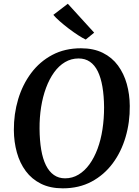

<svg xmlns="http://www.w3.org/2000/svg" viewBox="-20 -1016 756 1046"><path d="M322 10Q253.5 10 203.2 -15Q153 -40 120.5 -83.8Q88 -127.5 72 -185Q56 -242.5 55.5 -307Q55 -395.5 79 -475.5Q103 -555.5 149.8 -618Q196.5 -680.5 264.8 -716.8Q333 -753 421 -753Q490 -753 540.2 -728Q590.5 -703 622.8 -659Q655 -615 670.8 -558.5Q686.5 -502 687 -439Q688 -350.5 664.2 -269.5Q640.5 -188.5 593.8 -125.8Q547 -63 478.8 -26.5Q410.5 10 322 10ZM334.5 -44.5Q374.5 -44.5 408 -64.8Q441.5 -85 467.5 -121Q493.5 -157 511.5 -205.5Q529.5 -254 538.2 -311.2Q547 -368.5 547 -431Q546.5 -494 538 -543.5Q529.5 -593 512.8 -627.2Q496 -661.5 470 -679.5Q444 -697.5 408 -697.5Q368 -697.5 334.2 -677.5Q300.5 -657.5 274.8 -621.8Q249 -586 231 -537.8Q213 -489.5 204 -432.8Q195 -376 195.5 -315Q196 -250.5 204.5 -200.5Q213 -150.5 230.2 -115.8Q247.5 -81 273.5 -62.8Q299.5 -44.5 334.5 -44.5ZM447 -800.5Q430 -808.5 405.2 -824.5Q380.5 -840.5 354.5 -860.2Q328.5 -880 306 -899.8Q283.5 -919.5 270.5 -935L349.5 -995.5L493 -838Z"/></svg>

Font: Merriweather 20pt SemiBold
Style: Italic
Weight: 600
Italic angle: -7.8°
Version: Version 2.101